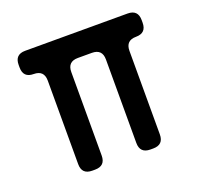

<svg xmlns="http://www.w3.org/2000/svg" viewBox="-94 -587 724 698"><g transform="rotate(-20 268.0 -238.5)"><path d="M110 -32Q110 8 150 8H161Q201 8 201 -32V-355Q201 -395 241 -395H295Q335 -395 335 -355V-32Q335 8 375 8H386Q426 8 426 -32V-355Q426 -395 466 -395Q506 -395 506 -435V-445Q506 -485 466 -485H70Q30 -485 30 -445V-435Q30 -395 70 -395Q110 -395 110 -355Z"/></g></svg>

Font: WDXL Lubrifont SC
Style: Regular
Weight: 400
Designer: [WDXL Lubrifont] Copyright 2020-2022 (c) NightFurySL2001, Skr-ZERO; [ZCOOL QingKe HuangYou] Copyright 2018-2022 (c) The 
Version: Version 2.001;hotconv 1.1.1;makeotfexe 2.6.0